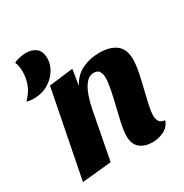

<svg xmlns="http://www.w3.org/2000/svg" viewBox="-212 -858 971 1013"><g transform="rotate(-30 273.5 -351.5)"><path d="M429 20Q383 20 354 -3.5Q325 -27 325 -76Q325 -104 334 -147Q343 -190 355 -238Q367 -286 375.5 -329Q384 -372 384 -399Q384 -422 375 -437.5Q366 -453 343 -453Q313 -453 293 -428Q273 -403 260.5 -367Q248 -331 241 -297L184 0L5 18L109 -510L255 -528L240 -432Q267 -484 314.5 -507Q362 -530 419 -530Q484 -530 521 -502Q558 -474 558 -412Q558 -380 549.5 -336.5Q541 -293 529.5 -247.5Q518 -202 509.5 -163Q501 -124 501 -99Q501 -78 510.5 -64Q520 -50 544 -48Q533 -13 499.5 3.5Q466 20 429 20ZM2 -493Q-12 -493 -22 -494.5Q-32 -496 -41 -499Q-3 -538 9 -575Q21 -612 21 -645Q21 -681 10 -706Q22 -713 43.5 -718Q65 -723 84 -723Q121 -723 145 -704Q169 -685 169 -641Q169 -606 148 -572Q127 -538 89.5 -515.5Q52 -493 2 -493Z"/></g></svg>

Font: Sansita Swashed
Style: Bold
Weight: 700
Designer: Pablo Cosgaya
Foundry: Omnibus-Type
Version: Version 1.003; ttfautohint (v1.8.3)